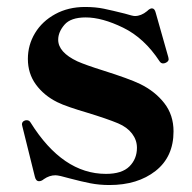

<svg xmlns="http://www.w3.org/2000/svg" viewBox="-20 -518 551 551"><path d="M92 2Q83 2 80 -11L44 -156L43 -161Q43 -169 51 -172Q53 -173 57 -173Q64 -173 68 -166Q160 -19 284 -19Q330 -19 351.5 -40.5Q373 -62 373 -94Q373 -116 359 -134.5Q345 -153 319 -164Q288 -177 229 -195Q205 -202 181.5 -210Q158 -218 144 -225Q106 -244 83 -275.5Q60 -307 60 -349Q60 -389 80.5 -423Q101 -457 138.5 -477.5Q176 -498 224 -498Q254 -498 278 -493Q302 -488 338 -479Q361 -472 367 -472Q385 -472 402 -486Q410 -494 416 -494Q424 -494 427 -481L463 -354L464 -348Q464 -342 456 -338Q452 -336 448 -336Q442 -336 438 -342Q394 -409 333.5 -438.5Q273 -468 226 -468Q183 -468 165 -447Q147 -426 147 -404Q147 -368 202 -342Q227 -331 275 -316Q351 -292 382 -277Q425 -256 451.5 -222Q478 -188 478 -141Q478 -68 426.5 -27.5Q375 13 294 13Q265 13 239.5 8Q214 3 180 -6Q149 -15 139 -15Q122 -15 106 -4Q99 2 92 2Z"/></svg>

Font: Shippori Mincho B1 ExtraBold
Style: Regular
Weight: 800
Designer: FONTDASU
Foundry: FONTDASU / Google Inc. / but / Adobe
Version: Version 3.110; ttfautohint (v1.8.3)